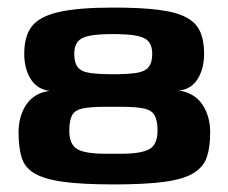

<svg xmlns="http://www.w3.org/2000/svg" viewBox="-20 -483 603 507"><path d="M280 4Q197 4 146.5 -3Q96 -10 70.5 -25.5Q45 -41 37 -67.5Q29 -94 29 -133Q29 -177 50 -207.5Q71 -238 111 -243Q78 -247 61 -274.5Q44 -302 44 -341Q44 -388 64.5 -414Q85 -440 136.5 -451.5Q188 -463 279 -463Q352 -463 399 -457Q446 -451 472 -437Q498 -423 508.5 -399.5Q519 -376 519 -341Q519 -302 502 -274.5Q485 -247 452 -244Q493 -238 514 -207.5Q535 -177 535 -133Q535 -95 526.5 -69Q518 -43 492 -26.5Q466 -10 415 -3Q364 4 280 4ZM259 -77H299Q354 -77 375 -89.5Q396 -102 396 -138Q396 -164 388.5 -178Q381 -192 360 -196.5Q339 -201 299 -201H259Q219 -201 198 -196.5Q177 -192 170 -178Q163 -164 163 -138Q163 -102 183.5 -89.5Q204 -77 259 -77ZM279 -287Q318 -287 340.5 -290.5Q363 -294 372.5 -306Q382 -318 382 -341Q382 -361 373 -372.5Q364 -384 341.5 -388.5Q319 -393 279 -393Q238 -393 216 -388.5Q194 -384 185 -372.5Q176 -361 176 -341Q176 -318 185 -306Q194 -294 216.5 -290.5Q239 -287 279 -287Z"/></svg>

Font: r_Genos
Style: Bold
Weight: 700
Designer: Robert E. Leuschke
Foundry: Robert E. Leuschke
Version: Version 2.000;June 29, 2024;FontCreator 14.0.0.2814 32-bit